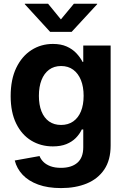

<svg xmlns="http://www.w3.org/2000/svg" viewBox="-20 -775 660 1010"><path d="M301.3 214.4Q231.4 214.4 180.7 195.8Q129.9 177.2 99.1 144.5Q68.4 111.8 57.6 69.3L188 45.9Q194.3 62.5 208.5 76.7Q222.7 90.8 245.6 99.4Q268.6 107.9 300.8 107.9Q356 107.9 387 81.1Q418 54.2 418 -0.5V-93.8H410.2Q398.4 -68.8 378.4 -48.8Q358.4 -28.8 328.9 -16.8Q299.3 -4.9 258.3 -4.9Q194.8 -4.9 144.5 -35.4Q94.2 -65.9 65.2 -125Q36.1 -184.1 36.1 -269.5Q36.1 -357.4 65.7 -418.5Q95.2 -479.5 145.5 -511.7Q195.8 -543.9 258.3 -543.9Q300.3 -543.9 330.6 -530.5Q360.8 -517.1 381.3 -495.4Q401.9 -473.6 414.1 -449.7H418V-535.6H562V-9.8Q562 66.9 528.6 116.5Q495.1 166 436.5 190.2Q377.9 214.4 301.3 214.4ZM301.3 -117.7Q338.4 -117.7 365 -136.2Q391.6 -154.8 405.8 -189.2Q419.9 -223.6 419.9 -271Q419.9 -318.4 405.8 -353.5Q391.6 -388.7 365.2 -408.2Q338.9 -427.7 301.3 -427.7Q264.2 -427.7 238 -408.2Q211.9 -388.7 198.2 -353.5Q184.6 -318.4 184.6 -271Q184.6 -223.6 198.2 -189.2Q211.9 -154.8 238 -136.2Q264.2 -117.7 301.3 -117.7ZM232.9 -755.4 300.3 -672.9 368.7 -755.4H491.2V-752.9L356.9 -607.4H243.7L110.4 -752.9V-755.4Z"/></svg>

Font: Inter 20pt
Style: Bold
Weight: 700
Version: Version 4.001;git-66647c0bb